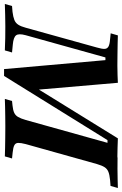

<svg xmlns="http://www.w3.org/2000/svg" viewBox="138 -768 615 970"><g transform="rotate(90 446.0 -283.5)"><path d="M139.5 -105.6Q129.8 -70.2 139.9 -56.9Q150 -43.5 185.5 -40.3L226.6 -36.3L216.1 0Q185.5 -1.6 153.2 -2Q121 -2.4 94.4 -2.4Q66.1 -2.4 37.5 -1.6Q8.9 -0.8 -18.5 0L-8.1 -36.3L21 -38.7Q46.8 -41.9 62.1 -48Q77.4 -54 86.3 -67.7Q95.2 -81.5 101.6 -105.6L201.6 -465.3Q208.9 -490.3 208.5 -503.6Q208.1 -516.9 196.8 -523.4Q185.5 -529.8 160.5 -531.5L129.8 -534.7L140.3 -571Q157.3 -570.2 182.7 -569.8Q208.1 -569.4 236.3 -569Q264.5 -568.5 290.3 -568.5H294.4Q320.2 -568.5 341.9 -569.4Q363.7 -570.2 379.8 -571L416.9 -139.5L387.9 -129.8L660.5 -571Q685.5 -570.2 706.9 -569.4Q728.2 -568.5 752.4 -568.5L760.5 -569.4Q785.5 -568.5 813.7 -569Q841.9 -569.4 867.7 -569.8Q893.5 -570.2 911.3 -571L900.8 -533.9L870.2 -531.5Q844.4 -529 829.4 -523Q814.5 -516.9 806 -503.6Q797.6 -490.3 790.3 -465.3L689.5 -105.6Q683.1 -80.6 683.5 -67.3Q683.9 -54 695.2 -48Q706.5 -41.9 731.5 -39.5L762.1 -36.3L751.6 0Q734.7 -0.8 709.3 -1.2Q683.9 -1.6 655.6 -2Q627.4 -2.4 600.8 -2.4H599.2H597.6Q575 -2.4 549.6 -2Q524.2 -1.6 501.6 -1.2Q479 -0.8 461.3 0L471.8 -36.3L494.4 -38.7Q517.7 -41.1 531 -47.2Q544.4 -53.2 552.4 -66.9Q560.5 -80.6 567.7 -105.6L683.1 -518.5H669.4L345.2 4H310.5L265.3 -508.1H251.6Z"/></g></svg>

Font: Playfair 9pt
Style: Bold Italic
Weight: 700
Italic angle: -15.6°
Designer: Claus Eggers Sørensen
Foundry: Claus Eggers Sørensen
Version: Version 2.203